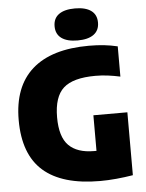

<svg xmlns="http://www.w3.org/2000/svg" viewBox="-63 -1015 816 1075"><g transform="rotate(-5 345.0 -477.5)"><path d="M456 10Q243.5 10 137.2 -83.2Q31 -176.5 31 -369Q31 -557.5 139.8 -653.8Q248.5 -750 459 -750Q504 -750 543 -745.8Q582 -741.5 619.5 -732.5V-562.5Q585 -570 551 -574.5Q517 -579 480.5 -579Q354.5 -579 300.5 -530.2Q246.5 -481.5 246.5 -366Q246.5 -256 294.2 -208Q342 -160 436 -160Q442.5 -160 450 -160V-360H641V-6.5Q595.5 1 547.8 5.5Q500 10 456 10ZM399 -785Q340 -785 308.5 -808Q277 -831 277 -875Q277 -919.5 308.5 -942.2Q340 -965 399 -965Q458 -965 489.5 -942.2Q521 -919.5 521 -875Q521 -831 489.5 -808Q458 -785 399 -785Z"/></g></svg>

Font: Encode Sans SmCnd Black
Style: Regular
Weight: 900
Width: 4
Designer: Multiple Designers
Foundry: Impallari Type
Version: Version 3.002; ttfautohint (v1.8.3) -l 8 -r 50 -G 200 -x 14 